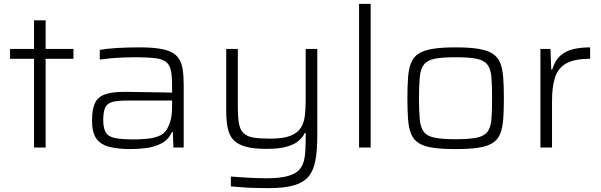

<svg xmlns="http://www.w3.org/2000/svg" viewBox="-20 -763 3107 993"><path d="M156 0V-459H32V-510H156V-658H216V-510H360V-459H216V0Z M655 8Q588 8 543.5 -4Q499 -16 477.5 -47.5Q456 -79 456 -139Q456 -196 470.5 -228.5Q485 -261 522 -274.5Q559 -288 625 -288Q637 -288 664 -287.5Q691 -287 727 -286.5Q763 -286 800.5 -285.5Q838 -285 870 -284V-322Q870 -373 863 -402Q856 -431 835.5 -445Q815 -459 777 -463Q739 -467 677 -467Q650 -467 615 -465.5Q580 -464 548 -461Q516 -458 496 -455V-505Q535 -512 588 -515Q641 -518 702 -518Q760 -518 801 -512Q842 -506 867 -493Q892 -480 906 -458Q920 -436 925 -403Q930 -370 930 -325V0H877L874 -80H869Q852 -41 816 -22Q780 -3 737 2.5Q694 8 655 8ZM671 -42Q708 -42 742.5 -45.5Q777 -49 804 -60.5Q831 -72 844 -96Q859 -123 864.5 -150Q870 -177 870 -211V-243H641Q590 -243 562.5 -236Q535 -229 524.5 -207.5Q514 -186 514 -142Q514 -101 526.5 -79Q539 -57 573 -49.5Q607 -42 671 -42Z M1369 210Q1335 210 1298.5 209Q1262 208 1229.5 205.5Q1197 203 1174 201V150Q1212 153 1244.5 155Q1277 157 1305.5 158Q1334 159 1357 159Q1427 159 1468.5 147.5Q1510 136 1530 112.5Q1550 89 1555.5 51Q1561 13 1561 -41V-75H1556Q1547 -55 1526 -36Q1505 -17 1465 -5Q1425 7 1358 7Q1291 7 1250 -4.5Q1209 -16 1187.5 -39Q1166 -62 1158 -99.5Q1150 -137 1150 -188V-510H1210V-209Q1210 -156 1216 -123.5Q1222 -91 1240 -74Q1258 -57 1291 -51.5Q1324 -46 1378 -46Q1445 -46 1482.5 -61Q1520 -76 1536.5 -103Q1553 -130 1557 -167Q1561 -204 1561 -248V-510H1621V-61Q1621 14 1611.5 66Q1602 118 1576 149.5Q1550 181 1500 195.5Q1450 210 1369 210Z M1837 0V-743H1897V0Z M2336 8Q2265 8 2218.5 1Q2172 -6 2145.5 -23Q2119 -40 2106.5 -70Q2094 -100 2090.5 -145.5Q2087 -191 2087 -254Q2087 -318 2090.5 -363.5Q2094 -409 2106.5 -439Q2119 -469 2145.5 -486Q2172 -503 2218.5 -510.5Q2265 -518 2336 -518Q2408 -518 2454 -510.5Q2500 -503 2527 -486Q2554 -469 2566.5 -439Q2579 -409 2582.5 -363.5Q2586 -318 2586 -254Q2586 -191 2582.5 -145.5Q2579 -100 2566.5 -70Q2554 -40 2527 -23Q2500 -6 2454 1Q2408 8 2336 8ZM2336 -43Q2407 -43 2445.5 -51Q2484 -59 2501 -81Q2518 -103 2521.5 -145Q2525 -187 2525 -254Q2525 -322 2521.5 -364Q2518 -406 2501 -428.5Q2484 -451 2445.5 -459Q2407 -467 2336 -467Q2266 -467 2227.5 -459Q2189 -451 2172 -428.5Q2155 -406 2151 -364Q2147 -322 2147 -254Q2147 -187 2151 -145Q2155 -103 2172 -81Q2189 -59 2227.5 -51Q2266 -43 2336 -43Z M2775 0V-510H2827L2831 -403H2836Q2850 -450 2878 -475Q2906 -500 2945.5 -509Q2985 -518 3032 -518V-459Q2951 -459 2908.5 -435Q2866 -411 2850.5 -362.5Q2835 -314 2835 -242V0Z"/></svg>

Font: Saira Expanded Light
Style: Regular
Weight: 300
Width: 7
Designer: Hector Gatti with collaboration of the Omnibus-Type team
Foundry: Omnibus-Type
Version: Version 1.101